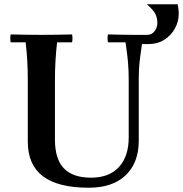

<svg xmlns="http://www.w3.org/2000/svg" viewBox="-20 -863 856 898"><path d="M395 15Q252 15 181 -38.5Q110 -92 110 -201V-490Q110 -535 107.5 -578.5Q105 -622 100 -665H30Q26 -684 30 -702Q65 -701 102.5 -700.5Q140 -700 174 -700Q209 -700 246 -700.5Q283 -701 317 -702Q321 -684 317 -665H247Q242 -622 239.5 -578.5Q237 -535 237 -490V-210Q237 -119 279 -75.5Q321 -32 406 -32Q491 -32 536.5 -82Q582 -132 582 -220V-490Q582 -535 578.5 -574Q575 -613 567 -665H485Q481 -684 485 -702Q523 -701 555.5 -700.5Q588 -700 607 -700Q616 -700 628 -700Q640 -700 651.5 -700Q663 -700 669 -700L675 -657H644Q639 -622 635.5 -595.5Q632 -569 630.5 -544.5Q629 -520 629 -490V-205Q629 -102 568 -43.5Q507 15 395 15ZM675 -657 669 -700Q691 -700 703.5 -718Q716 -736 716 -755Q716 -777 707.5 -796Q699 -815 667 -843H811Q813 -832 814.5 -821Q816 -810 816 -799Q816 -762 798 -729.5Q780 -697 748.5 -677Q717 -657 675 -657Z"/></svg>

Font: Poltawski Nowy Medium
Style: Regular
Weight: 500
Version: Version 1.001;gftools[0.9.25]